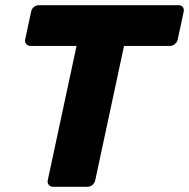

<svg xmlns="http://www.w3.org/2000/svg" viewBox="-20 -720 729 740"><path d="M185 0Q174 0 168 -7.5Q162 -15 164 -25L275 -543H97Q87 -543 81 -550.5Q75 -558 77 -568L100 -675Q102 -686 110.5 -693Q119 -700 130 -700H668Q679 -700 684.5 -693Q690 -686 688 -675L665 -568Q663 -558 654.5 -550.5Q646 -543 635 -543H458L347 -25Q345 -15 336.5 -7.5Q328 0 317 0Z"/></svg>

Font: Rubik
Style: Bold Italic
Weight: 700
Italic angle: -12°
Designer: Hubert and Fischer
Foundry: Hubert and Fischer
Version: Version 2.300;gftools[0.9.30]